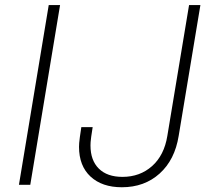

<svg xmlns="http://www.w3.org/2000/svg" viewBox="-20 -748 847 777"><path d="M223.1 -727.5 102.5 0H56.6L177.2 -727.5ZM473.1 9.8Q393.1 9.8 346.4 -33.4Q299.8 -76.7 299.8 -153.8Q299.8 -161.1 300.5 -169.7Q301.3 -178.2 303.2 -193.4Q305.2 -208.5 309.1 -233.4H355Q351.1 -209 349.1 -194.8Q347.2 -180.7 346.7 -173.1Q346.2 -165.5 346.2 -159.2Q346.2 -99.1 379.9 -65.7Q413.6 -32.2 475.6 -32.2Q546.4 -32.2 595.5 -75.9Q644.5 -119.6 657.2 -198.2L745.1 -727.5H791L703.1 -198.2Q687.5 -101.1 626 -45.7Q564.5 9.8 473.1 9.8Z"/></svg>

Font: Inter 16pt ExtraLight
Style: Italic
Weight: 250
Italic angle: -9.3988°
Version: Version 4.001;git-66647c0bb